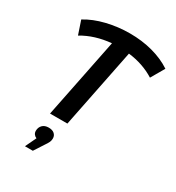

<svg xmlns="http://www.w3.org/2000/svg" viewBox="-225 -845 1142 1246"><g transform="rotate(30 346.5 -222.5)"><path d="M635 -526Q549 -580 439 -593L320 0H190L310 -596Q188 -585 94 -529L60 -630Q123 -669 207.5 -689.5Q292 -710 380 -710Q471 -710 551 -688.5Q631 -667 693 -626ZM287 131Q287 146 281.5 158.5Q276 171 260 194L214 265H155L194 183Q181 178 173.5 167.5Q166 157 166 143Q166 117 182.5 100Q199 83 229 83Q257 83 272 96.5Q287 110 287 131Z"/></g></svg>

Font: Montserrat Alternates SemiBold
Style: Italic
Weight: 600
Italic angle: -11.3°
Designer: Julieta Ulanovsky
Foundry: Julieta Ulanovsky
Version: Version 7.200